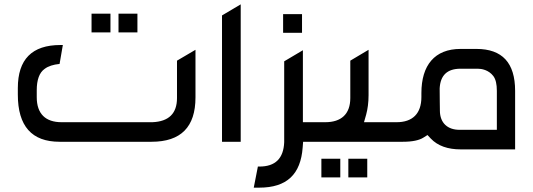

<svg xmlns="http://www.w3.org/2000/svg" viewBox="-20 -652 2449 883"><path d="M62 -247V-217C62 -72 126 0 254 0H677C812 0 879 -68 879 -204V-423L794 -373V-201C794 -130 756 -93 681 -90H263C190 -90 149 -128 149 -205V-237C149 -285 161 -318 185 -335C202 -348 225 -355 254 -358L269 -445H258C127 -445 62 -379 62 -247ZM401 -503H488V-589H401ZM525 -503H612V-589H525Z M1001 0H1087V-632L1001 -581Z M1173 114H1166L1147 211H1172C1300 211 1363 149 1372 26L1374 0H1451V-90H1373V-421L1287 -370V2C1284 77 1246 114 1173 114ZM1282 -501H1369V-587H1282Z M1476 -90H1421V0H1809V-90H1654L1664 -125C1671 -151 1675 -181 1675 -214V-423L1591 -373V-201C1591 -127 1549 -90 1476 -90ZM1458 164H1545V78H1458ZM1582 164H1669V78H1582Z M2098 35H2349V-234C2349 -363 2290 -427 2171 -427H2098C1979 -427 1918 -352 1918 -224V-206C1918 -129 1877 -90 1804 -90H1779V0H1833C1877 0 1908 -7 1927 -19L1946 -31L1961 -15C1993 19 2040 35 2098 35ZM2002 -245C2005 -306 2037 -336 2098 -336H2177C2194 -336 2227 -331 2249 -302C2260 -287 2265 -265 2265 -234V-55H2093C2040 -55 2003 -85 2003 -144V-149C2003 -164 2002 -196 2002 -245Z"/></svg>

Font: All Genders v4 Light
Style: Regular
Weight: 300
Designer: Rassam Alawdi
Foundry: Rassam Art
Version: Version 3.100;FEAKit 1.0